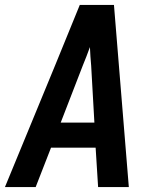

<svg xmlns="http://www.w3.org/2000/svg" viewBox="-26 -755 646 775"><path d="M-6 0 196 -490 296 -735H434L494 0H370L360 -159H180L118 0ZM355 -260 342 -490Q340 -509 339 -527.5Q338 -546 337 -565Q330 -546 323 -527.5Q316 -509 308 -490L219 -260Z"/></svg>

Font: Iosevka Custom Oblique
Style: Bold
Weight: 700
Italic angle: -9°
Monospace: yes
Designer: Belleve Invis
Foundry: Belleve Invis
Version: Version 30.1.2; ttfautohint (v1.8.4)